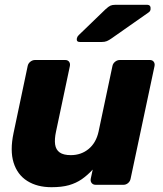

<svg xmlns="http://www.w3.org/2000/svg" viewBox="-20 -770 680 800"><path d="M194.5 10Q134.8 10 93.5 -16.1Q52.3 -42.1 36.6 -92.5Q21 -142.9 36.5 -215.9L95.3 -494.9Q97.3 -505.5 106.3 -512.8Q115.4 -520 126 -520H251.7Q262.4 -520 267.8 -512.8Q273.2 -505.5 271.2 -494.9L213.5 -222.1Q206.5 -189.9 209.7 -167.9Q212.9 -146 228.7 -134.8Q244.5 -123.6 275.1 -123.6Q318.2 -123.6 349.4 -149.4Q380.6 -175.2 390.8 -222.1L448.5 -494.9Q450.5 -505.5 459.6 -512.8Q468.6 -520 479.3 -520H604.4Q615 -520 620.4 -512.8Q625.9 -505.5 623.9 -494.9L524.1 -25.1Q522.1 -14.5 513.6 -7.2Q505 0 494.4 0H378.6Q368 0 362.1 -7.2Q356.1 -14.5 358.1 -25.1L366.3 -63.4Q344.5 -39.8 320.8 -23.3Q297 -6.9 267.2 1.6Q237.4 10 194.5 10ZM313 -595Q297 -595 300.4 -611Q302.4 -618.6 308.4 -624L419.7 -731.4Q432.6 -743.2 440.4 -746.6Q448.2 -750 460.7 -750H592.4Q609.2 -750 607.4 -731.9Q606.7 -723.4 599.4 -718.4L443.9 -609.4Q433.9 -602.4 425.2 -598.7Q416.5 -595 402.7 -595Z"/></svg>

Font: Rubik Light
Style: Italic
Weight: 300
Italic angle: -12°
Designer: Hubert and Fischer
Foundry: Hubert and Fischer
Version: Version 2.300;gftools[0.9.30]